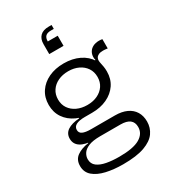

<svg xmlns="http://www.w3.org/2000/svg" viewBox="-240 -914 1106 1250"><g transform="rotate(-30 313.0 -288.5)"><path d="M307.8 220.9Q238 220.9 181.1 207.8Q124.3 194.7 90.9 166Q57.5 137.3 57.5 90.4Q57.5 43.4 91.3 19.2Q125.1 -5 178.5 -12.4V-21.2L267.7 -12.6Q212 -12.5 180.4 0.8Q148.8 14 135.9 34.6Q122.9 55.3 122.9 77.4Q122.9 111.4 147.9 130.5Q172.9 149.6 215.3 157.6Q257.6 165.6 310.1 165.6Q415.4 165.6 464.2 137.2Q512.9 108.9 512.9 58.7Q512.9 -12.6 420.9 -12.6H217.2Q156.8 -12.6 122.5 -34.3Q88.3 -56 88.3 -97.1Q88.3 -135.8 119.4 -156.8Q150.6 -177.7 208 -181.8V-196.9L298.8 -171H244.3Q201.5 -171 179.1 -159.3Q156.7 -147.7 156.7 -123.7Q156.7 -101.2 177.3 -91.5Q198 -81.7 240.1 -81.7H418.9Q470.4 -81.7 506.7 -64.9Q542.9 -48.2 561.8 -17.1Q580.7 13.9 580.7 56.8Q580.7 103.2 554.6 140.4Q528.4 177.5 468.7 199.2Q409 220.9 307.8 220.9ZM298.8 -171Q235.7 -171 186.1 -194Q136.4 -217 108.1 -258.5Q79.7 -300.1 79.7 -355.9Q79.7 -411.9 107.8 -453.8Q135.9 -495.7 185.3 -518.9Q234.7 -542.1 298.8 -542.1Q364.3 -542.1 414.6 -517.7Q464.9 -493.2 491.4 -449.6Q504.3 -429.7 510.7 -406.2Q517.2 -382.8 517.2 -355.9Q517.2 -300.1 489.1 -258.5Q460.9 -217 411.6 -194Q362.4 -171 298.8 -171ZM298.8 -229.9Q341.4 -229.9 374.8 -245.5Q408.2 -261.2 427.4 -289.5Q446.5 -317.8 446.5 -355.9Q446.5 -394.2 427.4 -422.8Q408.2 -451.5 374.8 -467.3Q341.4 -483.2 298.8 -483.2Q255.6 -483.2 222 -467.3Q188.3 -451.5 169.2 -422.8Q150 -394.2 150 -355.9Q150 -317.8 169.3 -289.5Q188.6 -261.2 222.3 -245.5Q256 -229.9 298.8 -229.9ZM517.2 -355.9 491.8 -414.5 470.2 -450.3 489.9 -458.5Q488.4 -463.6 487.6 -468.9Q486.9 -474.1 486.9 -479.8Q486.9 -500.8 496.9 -517.9Q506.8 -535 526 -545Q545.2 -555 572.3 -555Q579.3 -555 585.2 -554.4Q591.1 -553.9 596.6 -552.7V-483Q586.9 -484.5 579 -485.2Q571.1 -486 563.2 -486Q541.8 -486 529.2 -480Q516.6 -474.1 511.2 -464.7Q505.7 -455.3 505.7 -444.7Q505.7 -434.2 508.6 -421.9Q511.5 -409.5 514.3 -393.4Q517.2 -377.3 517.2 -355.9ZM355.9 -641.4H248.4V-696.4L276.3 -717.4H355.9ZM281.2 -651.8H248.4V-716.3Q248.4 -755.1 270.1 -776.6Q291.8 -798.1 334.5 -798.1H356.2V-768.9H334.5Q306.5 -768.9 293.9 -756.4Q281.2 -743.9 281.2 -717.6Z"/></g></svg>

Font: Hepta Slab ExtraLight
Style: Regular
Weight: 200
Designer: Michael LaGattuta
Foundry: Michael LaGattuta
Version: Version 1.100